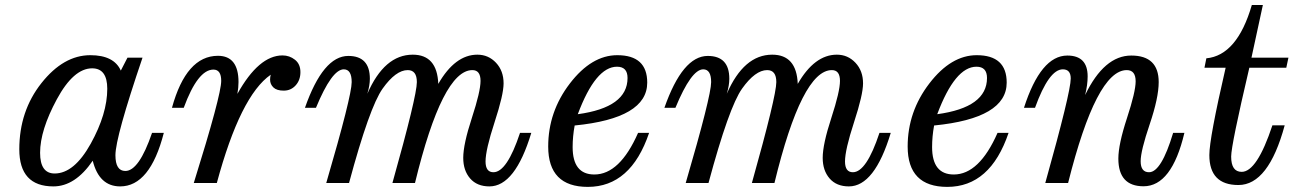

<svg xmlns="http://www.w3.org/2000/svg" viewBox="-20 -713 5055 748"><path d="M535.2 -488.3Q429.7 -178.2 429.7 -108.4Q429.7 -46.9 468.3 -46.9Q521.5 -46.9 572.3 -195.3H618.2Q564.5 13.2 448.2 13.2Q366.2 13.2 341.3 -86.9Q272.9 13.2 188 13.2Q55.2 13.2 55.2 -131.3Q55.2 -280.3 141.4 -389.2Q227.5 -498 332 -498Q423.8 -498 450.7 -438L476.6 -488.3ZM192.9 -37.1Q269 -37.1 333.5 -153.3Q397.9 -269.5 397.9 -367.2Q397.9 -446.8 338.9 -446.8Q266.6 -446.8 201.4 -326.2Q136.2 -205.6 136.2 -117.7Q136.2 -37.1 192.9 -37.1Z M824.7 0H734.9Q841.8 -342.3 841.8 -397.9Q841.8 -441.9 811.5 -441.9Q750.5 -441.9 695.8 -293H649.9Q705.6 -495.6 829.1 -495.6Q909.2 -495.6 909.2 -393.1Q909.2 -371.6 904.8 -347.2Q988.3 -497.1 1080.6 -497.1Q1107.9 -497.1 1129.2 -480.2Q1150.4 -463.4 1150.4 -432.1Q1150.4 -400.9 1131.8 -380.4Q1113.3 -359.9 1085.4 -359.9Q1058.1 -359.9 1045.2 -372.3Q1032.2 -384.8 1032.2 -402.8Q1032.2 -412.1 1034.7 -421.9Q916.5 -340.3 824.7 0Z M1886.7 13.2Q1838.4 13.2 1811.5 -17.8Q1784.7 -48.8 1784.7 -98.1Q1784.7 -150.9 1818.4 -253.9Q1852.1 -356.9 1852.1 -397.9Q1852.1 -439.9 1820.3 -439.9Q1703.6 -439.9 1596.7 0H1508.8Q1604 -338.9 1604 -393.1Q1604 -439.9 1568.4 -439.9Q1522 -439.9 1470.7 -367.9Q1419.4 -295.9 1339.8 0H1251Q1350.1 -338.9 1350.1 -393.1Q1350.1 -442.9 1319.3 -442.9Q1272.9 -442.9 1210.9 -293H1168Q1238.8 -495.1 1336.9 -495.1Q1420.9 -495.1 1420.9 -406.2Q1420.9 -380.4 1411.1 -347.7Q1477.5 -500 1587.9 -500Q1683.1 -500 1687.5 -386.2Q1752.9 -500 1839.8 -500Q1882.8 -500 1912.4 -468.5Q1941.9 -437 1941.9 -388.2Q1941.9 -344.2 1906.7 -236.6Q1871.6 -128.9 1871.6 -84Q1871.6 -42 1902.3 -42Q1955.1 -42 2005.9 -195.3H2049.8Q1986.8 13.2 1886.7 13.2Z M2270 15.1Q2115.7 15.1 2115.7 -142.1Q2115.7 -277.8 2200.2 -387.9Q2284.7 -498 2384.8 -498Q2501.5 -498 2501.5 -391.1Q2501.5 -252 2218.8 -224.1Q2210.9 -181.2 2210.9 -140.1Q2210.9 -33.2 2295.4 -33.2Q2394.5 -33.2 2465.8 -195.3H2508.8Q2437.5 15.1 2270 15.1ZM2231 -268.1Q2424.8 -294.4 2424.8 -409.2Q2424.8 -453.1 2383.8 -453.1Q2300.3 -453.1 2231 -268.1Z M3287.1 13.2Q3238.8 13.2 3211.9 -17.8Q3185.1 -48.8 3185.1 -98.1Q3185.1 -150.9 3218.8 -253.9Q3252.4 -356.9 3252.4 -397.9Q3252.4 -439.9 3220.7 -439.9Q3104 -439.9 2997.1 0H2909.2Q3004.4 -338.9 3004.4 -393.1Q3004.4 -439.9 2968.8 -439.9Q2922.4 -439.9 2871.1 -367.9Q2819.8 -295.9 2740.2 0H2651.4Q2750.5 -338.9 2750.5 -393.1Q2750.5 -442.9 2719.7 -442.9Q2673.3 -442.9 2611.3 -293H2568.4Q2639.2 -495.1 2737.3 -495.1Q2821.3 -495.1 2821.3 -406.2Q2821.3 -380.4 2811.5 -347.7Q2877.9 -500 2988.3 -500Q3083.5 -500 3087.9 -386.2Q3153.3 -500 3240.2 -500Q3283.2 -500 3312.7 -468.5Q3342.3 -437 3342.3 -388.2Q3342.3 -344.2 3307.1 -236.6Q3272 -128.9 3272 -84Q3272 -42 3302.7 -42Q3355.5 -42 3406.2 -195.3H3450.2Q3387.2 13.2 3287.1 13.2Z M3670.4 15.1Q3516.1 15.1 3516.1 -142.1Q3516.1 -277.8 3600.6 -387.9Q3685.1 -498 3785.2 -498Q3901.9 -498 3901.9 -391.1Q3901.9 -252 3619.1 -224.1Q3611.3 -181.2 3611.3 -140.1Q3611.3 -33.2 3695.8 -33.2Q3794.9 -33.2 3866.2 -195.3H3909.2Q3837.9 15.1 3670.4 15.1ZM3631.3 -268.1Q3825.2 -294.4 3825.2 -409.2Q3825.2 -453.1 3784.2 -453.1Q3700.7 -453.1 3631.3 -268.1Z M4435.1 12.7Q4336.9 12.7 4336.9 -95.2Q4336.9 -150.4 4370.6 -253.2Q4404.3 -356 4404.3 -396Q4404.3 -439.9 4369.6 -439.9Q4251.5 -439.9 4141.1 0H4052.2Q4151.4 -354 4151.4 -407.2Q4151.4 -442.9 4120.6 -442.9Q4066.4 -442.9 4012.2 -293H3969.2Q4034.7 -496.6 4138.2 -496.6Q4217.3 -496.6 4217.3 -415.5Q4217.3 -382.8 4207.5 -342.8Q4281.7 -496.6 4387.2 -496.6Q4494.1 -496.6 4494.1 -393.1Q4494.1 -332.5 4459 -228.8Q4423.8 -125 4423.8 -85Q4423.8 -42 4456.5 -42Q4504.4 -42 4550.3 -195.3H4594.2Q4544.9 12.7 4435.1 12.7Z M4804.7 7.8Q4691.4 7.8 4691.4 -108.9Q4691.4 -174.3 4754.9 -449.2H4672.4L4679.7 -485.8Q4799.8 -497.1 4856.9 -693.4H4899.9L4855.5 -488.3H4999.5L4991.2 -449.2H4847.2Q4776.4 -147.5 4776.4 -103Q4776.4 -43.5 4817.4 -43.5Q4877 -43.5 4937 -224.6H4984.9Q4921.9 7.8 4804.7 7.8Z"/></svg>

Font: Munson
Style: Italic
Weight: 400
Italic angle: -12°
Designer: Paul James MIller
Foundry: High-Logic / Made with FontCreator
Version: Version 2.10;May 5, 2019;FontCreator 11.5.0.2430 64-bit